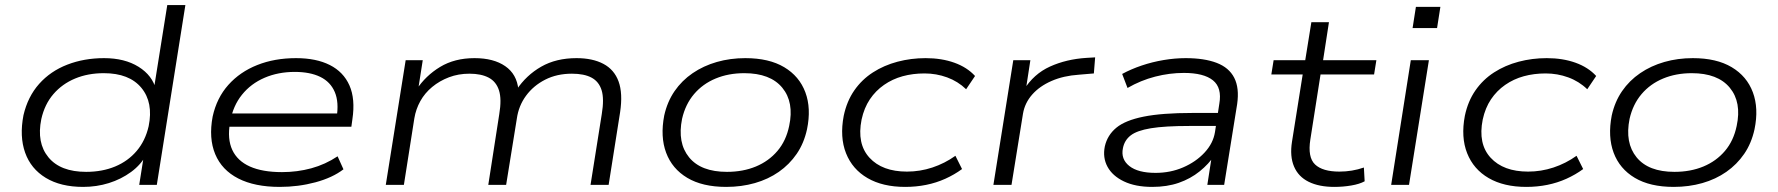

<svg xmlns="http://www.w3.org/2000/svg" viewBox="-20 -725 6973 753"><path d="M306 8Q218 8 159.5 -27.5Q101 -63 78.5 -126.5Q56 -190 72 -273Q89 -346 133.5 -396Q178 -446 244 -471.5Q310 -497 388 -497Q469 -497 523.5 -463Q578 -429 592 -373H583L636 -705H707L595 0H526L545 -120H555Q533 -79 494 -50.5Q455 -22 407 -7Q359 8 306 8ZM318 -51Q381 -51 431.5 -72Q482 -93 516 -133Q550 -173 563 -230Q582 -323 534.5 -380.5Q487 -438 387 -438Q325 -438 274.5 -417Q224 -396 189.5 -356Q155 -316 142 -258Q123 -165 170 -108Q217 -51 318 -51Z M1077 8Q979 8 914.5 -25Q850 -58 824 -120.5Q798 -183 814 -268Q830 -341 875.5 -392Q921 -443 989 -470Q1057 -497 1141 -497Q1220 -497 1273.5 -470Q1327 -443 1350.5 -390Q1374 -337 1362 -257L1358 -228H858L866 -280H1326L1300 -263Q1310 -324 1293 -364Q1276 -404 1236 -423.5Q1196 -443 1136 -443Q1071 -443 1017.5 -420Q964 -397 929 -353.5Q894 -310 883 -249L882 -243Q871 -180 891 -137Q911 -94 960 -72Q1009 -50 1086 -50Q1146 -50 1201 -65Q1256 -80 1304 -112L1327 -61Q1284 -28 1217 -10Q1150 8 1077 8Z M1493 0 1571 -489H1638L1620 -374L1613 -373Q1649 -428 1706 -462.5Q1763 -497 1841 -497Q1916 -497 1961.5 -465.5Q2007 -434 2013 -374L2006 -373Q2044 -430 2102.5 -463.5Q2161 -497 2241 -497Q2304 -497 2346.5 -474.5Q2389 -452 2406 -405.5Q2423 -359 2412 -285L2367 0H2296L2340 -277Q2350 -337 2339.5 -371Q2329 -405 2300 -420.5Q2271 -436 2223 -436Q2164 -436 2118 -412.5Q2072 -389 2043 -349.5Q2014 -310 2007 -260L1965 0H1895L1938 -277Q1948 -336 1937 -370.5Q1926 -405 1896.5 -420.5Q1867 -436 1821 -436Q1778 -436 1741 -422Q1704 -408 1675 -384Q1646 -360 1628.5 -328.5Q1611 -297 1605 -261L1564 0Z M2828 8Q2735 8 2675.5 -27.5Q2616 -63 2592.5 -126Q2569 -189 2585 -272Q2597 -326 2625.5 -367.5Q2654 -409 2696.5 -438Q2739 -467 2791.5 -482Q2844 -497 2903 -497Q2996 -497 3055.5 -461.5Q3115 -426 3138.5 -363Q3162 -300 3145 -218Q3133 -163 3104.5 -121.5Q3076 -80 3034.5 -51Q2993 -22 2940.5 -7Q2888 8 2828 8ZM2831 -51Q2894 -51 2944.5 -72Q2995 -93 3029 -133Q3063 -173 3075 -231Q3095 -324 3048 -381Q3001 -438 2899 -438Q2837 -438 2786.5 -417Q2736 -396 2702 -356Q2668 -316 2655 -259Q2636 -165 2682.5 -108Q2729 -51 2831 -51Z M3530 8Q3442 8 3382.5 -26.5Q3323 -61 3298 -124Q3273 -187 3289 -271Q3301 -328 3330.5 -370.5Q3360 -413 3403.5 -441Q3447 -469 3500 -483Q3553 -497 3610 -497Q3673 -497 3723 -479Q3773 -461 3804 -427L3769 -375Q3737 -406 3694.5 -421.5Q3652 -437 3606 -437Q3560 -437 3520 -426Q3480 -415 3447 -392Q3414 -369 3391.5 -335.5Q3369 -302 3359 -256Q3340 -161 3390 -106.5Q3440 -52 3537 -52Q3588 -52 3636.5 -68Q3685 -84 3727 -114L3753 -62Q3723 -40 3687.5 -24Q3652 -8 3612.5 0Q3573 8 3530 8Z M3876 0 3954 -489H4021L4003 -372H3995Q4034 -435 4098 -464Q4162 -493 4241 -498L4275 -500L4270 -437L4211 -432Q4151 -428 4104 -407.5Q4057 -387 4028 -354Q3999 -321 3992 -279L3947 0Z M4499 8Q4433 8 4388 -13.5Q4343 -35 4323.5 -71Q4304 -107 4313 -151Q4323 -195 4358 -224Q4393 -253 4465 -267.5Q4537 -282 4656 -282H4773L4765 -231H4645Q4548 -231 4493.5 -222Q4439 -213 4414.5 -194Q4390 -175 4384 -144Q4375 -101 4409 -74Q4443 -47 4512 -47Q4570 -47 4620 -68.5Q4670 -90 4704 -126.5Q4738 -163 4745 -207L4762 -318Q4773 -381 4737 -410Q4701 -439 4623 -439Q4567 -439 4510.5 -424.5Q4454 -410 4402 -380L4381 -435Q4416 -454 4457.5 -468Q4499 -482 4543.5 -489.5Q4588 -497 4630 -497Q4703 -497 4751.5 -478.5Q4800 -460 4820.5 -420Q4841 -380 4832 -317L4781 0H4715L4733 -116L4744 -117Q4721 -82 4685 -53Q4649 -24 4603 -8Q4557 8 4499 8Z M5213 8Q5153 8 5112.5 -12Q5072 -32 5055 -72Q5038 -112 5047 -169L5089 -433H4966L4975 -489H5099L5123 -638H5192L5169 -489H5378L5369 -433H5159L5119 -178Q5108 -108 5137.5 -80Q5167 -52 5233 -52Q5258 -52 5282 -56Q5306 -60 5329 -68L5332 -14Q5312 -3 5279.5 2.5Q5247 8 5213 8Z M5520 -615 5533 -698H5629L5616 -615ZM5436 0 5513 -489H5584L5506 0Z M5966 8Q5878 8 5818.5 -26.5Q5759 -61 5734 -124Q5709 -187 5725 -271Q5737 -328 5766.5 -370.5Q5796 -413 5839.5 -441Q5883 -469 5936 -483Q5989 -497 6046 -497Q6109 -497 6159 -479Q6209 -461 6240 -427L6205 -375Q6173 -406 6130.5 -421.5Q6088 -437 6042 -437Q5996 -437 5956 -426Q5916 -415 5883 -392Q5850 -369 5827.5 -335.5Q5805 -302 5795 -256Q5776 -161 5826 -106.5Q5876 -52 5973 -52Q6024 -52 6072.5 -68Q6121 -84 6163 -114L6189 -62Q6159 -40 6123.5 -24Q6088 -8 6048.5 0Q6009 8 5966 8Z M6544 8Q6451 8 6391.5 -27.5Q6332 -63 6308.5 -126Q6285 -189 6301 -272Q6313 -326 6341.5 -367.5Q6370 -409 6412.5 -438Q6455 -467 6507.5 -482Q6560 -497 6619 -497Q6712 -497 6771.5 -461.5Q6831 -426 6854.5 -363Q6878 -300 6861 -218Q6849 -163 6820.5 -121.5Q6792 -80 6750.5 -51Q6709 -22 6656.5 -7Q6604 8 6544 8ZM6547 -51Q6610 -51 6660.5 -72Q6711 -93 6745 -133Q6779 -173 6791 -231Q6811 -324 6764 -381Q6717 -438 6615 -438Q6553 -438 6502.5 -417Q6452 -396 6418 -356Q6384 -316 6371 -259Q6352 -165 6398.5 -108Q6445 -51 6547 -51Z"/></svg>

Font: Nunito Sans 10pt Expanded Light
Style: Italic
Weight: 300
Width: 7
Italic angle: -9°
Designer: Vernon Adams
Foundry: Vernon Adams
Version: Version 3.101;gftools[0.9.27]